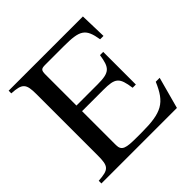

<svg xmlns="http://www.w3.org/2000/svg" viewBox="-170 -816 969 969"><g transform="rotate(-45 314.5 -331.0)"><path d="M607 -169H579C534 -63 491 -38 348 -38H312C238 -38 211 -43 211 -85V-327H362C448 -327 463 -314 475 -230H498V-463H475C463 -384 448 -367 362 -367H211V-588C211 -620 218 -624 246 -624H377C493 -624 517 -609 532 -519H556L552 -662H22V-643C97 -639 109 -624 109 -550V-114C109 -37 99 -24 22 -19V0H561Z"/></g></svg>

Font: XITS
Style: Regular
Weight: 400
Designer: MicroPress Inc., with final additions and corrections provided by Coen Hoffman, Elsevier (retired)
Version: Version 1.302